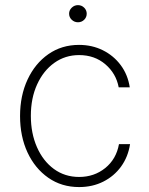

<svg xmlns="http://www.w3.org/2000/svg" viewBox="-20 -732 594 763"><path d="M294.4 11.4Q224.8 11.4 171.9 -25.6Q119 -62.5 89.3 -126.2Q59.7 -190 59.7 -271Q59.7 -351.9 89.5 -415.8Q119.3 -479.8 172.2 -516.7Q225.1 -553.6 294 -553.6Q345.9 -553.6 388.7 -532.3Q431.5 -511 459.7 -473.2Q487.9 -435.4 495.7 -384.9H451.7Q441.4 -440 398.6 -476.6Q355.8 -513.1 294.4 -513.1Q239 -513.1 195.7 -482.1Q152.3 -451 127.5 -396.5Q102.6 -342 102.6 -271.7Q102.6 -202.4 126.8 -147.4Q150.9 -92.3 194.2 -60.5Q237.6 -28.8 294.4 -28.8Q354.4 -28.8 398.3 -64.3Q442.1 -99.8 452.8 -159.1H496.8Q489 -108.7 461.3 -70.3Q433.6 -32 390.6 -10.3Q347.7 11.4 294.4 11.4ZM289.8 -643.5Q275.6 -643.5 265.1 -653.4Q254.6 -663.4 254.6 -677.6Q254.6 -691.4 265.1 -701.5Q275.6 -711.6 289.8 -711.6Q304.3 -711.6 314.5 -701.5Q324.6 -691.4 324.6 -677.6Q324.6 -663.4 314.5 -653.4Q304.3 -643.5 289.8 -643.5Z"/></svg>

Font: Inter UI Extra Light
Style: Regular
Weight: 200
Designer: Rasmus Andersson
Foundry: rsms
Version: 3.2;8d6f07862